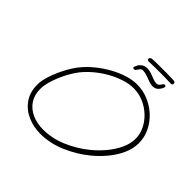

<svg xmlns="http://www.w3.org/2000/svg" viewBox="-215 -1031 1271 1271"><g transform="rotate(45 421.0 -395.0)"><path d="M335 43Q273 43 217.5 19Q162 -5 127 -53.5Q92 -102 92 -175Q92 -213 109 -263.5Q126 -314 152 -363.5Q178 -413 206 -448Q237 -487 279.5 -522Q322 -557 370 -584Q418 -611 467 -626.5Q516 -642 560 -642Q614 -642 664.5 -621Q715 -600 755 -563Q795 -526 818.5 -477.5Q842 -429 842 -375Q842 -323 819 -272Q796 -221 758.5 -175.5Q721 -130 675 -92Q602 -32 513.5 5.5Q425 43 336 43ZM329 10Q414 10 496.5 -25.5Q579 -61 646 -116Q690 -152 726 -195.5Q762 -239 784 -286.5Q806 -334 806 -380Q806 -425 785.5 -466Q765 -507 730.5 -539Q696 -571 652 -589.5Q608 -608 561 -608Q519 -608 472.5 -593Q426 -578 381 -552.5Q336 -527 296.5 -493.5Q257 -460 229 -424Q203 -390 179 -343Q155 -296 140.5 -249Q126 -202 126 -167Q126 -111 152.5 -71.5Q179 -32 225 -11Q271 10 329 10ZM472 -698Q468 -698 464 -700.5Q460 -703 462 -710Q465 -719 472 -732Q479 -745 494 -755Q509 -765 533 -765Q551 -765 571.5 -758Q592 -751 610.5 -743.5Q629 -736 642 -736Q659 -736 667 -747Q675 -758 680 -765Q685 -770 690 -770Q704 -770 700 -754Q695 -738 680 -721.5Q665 -705 637 -705Q623 -705 602 -712.5Q581 -720 559.5 -727.5Q538 -735 522 -735Q508 -735 500.5 -725.5Q493 -716 486 -705Q482 -698 472 -698ZM507 -803Q501 -803 496 -806Q491 -809 491 -815Q491 -820 495.5 -825Q500 -830 507 -831Q514 -832 531 -832.5Q548 -833 568.5 -833Q589 -833 605 -833Q622 -833 643 -833Q664 -833 683.5 -832.5Q703 -832 713 -831Q727 -829 727 -816Q727 -803 713 -803Q694 -804 663.5 -804.5Q633 -805 612 -805Q590 -805 559 -804.5Q528 -804 507 -803Z"/></g></svg>

Font: Oooh Baby
Style: Regular
Weight: 400
Designer: Robert E. Leuschke
Foundry: Robert E. Leuschke
Version: Version 1.011; ttfautohint (v1.8.3)